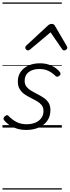

<svg xmlns="http://www.w3.org/2000/svg" viewBox="-20 -1030 563 1550"><path d="M193 19Q147 19 111 6.5Q75 -6 50 -24.5Q25 -43 13 -60Q7 -68 8.5 -75.5Q10 -83 19 -91Q29 -100 36.5 -100.5Q44 -101 51 -92Q74 -67 110 -47Q146 -27 195 -27Q234 -27 264.5 -39.5Q295 -52 313 -76Q331 -100 331 -134Q331 -163 316 -181.5Q301 -200 278 -213.5Q255 -227 228 -240Q201 -253 177.5 -269.5Q154 -286 139 -310.5Q124 -335 124 -373Q124 -417 146.5 -449.5Q169 -482 209 -500.5Q249 -519 302 -519Q344 -519 376.5 -507.5Q409 -496 431.5 -479Q454 -462 464 -447Q470 -438 468.5 -431.5Q467 -425 458 -417Q450 -411 442.5 -410.5Q435 -410 428 -417Q402 -443 370.5 -458Q339 -473 297 -473Q244 -473 211.5 -448Q179 -423 179 -378Q179 -349 194 -330Q209 -311 232.5 -297Q256 -283 283 -269.5Q310 -256 333.5 -240Q357 -224 372 -200.5Q387 -177 387 -141Q387 -90 361 -54Q335 -18 291 0.5Q247 19 193 19ZM206 -623Q198 -623 191 -630Q184 -637 184 -645Q184 -650 186 -654Q188 -658 192 -662L368 -825Q376 -832 383 -834.5Q390 -837 398 -837Q405 -837 411.5 -834Q418 -831 422 -824L518 -660Q520 -655 521.5 -651.5Q523 -648 523 -644Q523 -635 514 -629Q505 -623 498 -623Q492 -623 488 -626Q484 -629 481 -634L388 -769L227 -634Q221 -629 216 -626Q211 -623 206 -623ZM0 490H479V500H0ZM0 -20H479V0H0ZM0 -505H479V-500H0ZM0 -1010H479V-1000H0Z"/></svg>

Font: Playwrite TZ Guides
Style: Regular
Weight: 400
Designer: Veronika Burian, José Scaglione
Foundry: TypeTogether
Version: Version 1.003